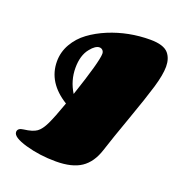

<svg xmlns="http://www.w3.org/2000/svg" viewBox="-135 -867 938 994"><g transform="rotate(20 333.5 -370.0)"><path d="M227.5 -290Q108.9 -363.3 108.9 -479.5Q108.9 -531.2 134.8 -576.2Q160.6 -621.1 203.1 -652.3Q245.6 -683.6 299.8 -706.1Q406.7 -750 525.4 -750Q599.1 -750 626 -718.8Q649.4 -690.9 649.4 -646.2Q649.4 -601.6 628.2 -530Q606.9 -458.5 561.3 -330.8Q515.6 -203.1 492.2 -130.1Q468.8 -57.1 418.9 -23.7Q369.1 9.8 280 9.8Q190.9 9.8 113 -12.5Q35.2 -34.7 35.2 -63.5Q35.2 -85.4 67.9 -88.9Q116.2 -94.7 137.9 -110.4Q159.7 -126 178.7 -166Q197.8 -206.1 227.5 -290ZM316.4 -596.2Q316.4 -607.9 309.3 -615.2Q302.2 -622.6 291.5 -622.6Q280.8 -622.6 268.6 -614.5Q256.3 -606.4 243.2 -589.8Q210.4 -550.3 210.4 -480.5Q210.4 -410.6 248 -350.1Q316.4 -553.2 316.4 -596.2Z"/></g></svg>

Font: Sonsie One
Style: Regular
Weight: 400
Designer: Riccardo De Franceschi
Foundry: Sorkin Type Co
Version: Version 1.003